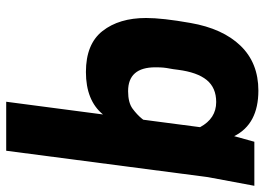

<svg xmlns="http://www.w3.org/2000/svg" viewBox="-142 -703 853 619"><g transform="rotate(-90 284.5 -393.5)"><path d="M302 13Q194 13 155 -65L137 0H-5L23 -150L108 -800H266L225 -488Q270 -543 362 -543Q452 -543 494 -489.5Q536 -436 536 -349Q536 -296 520 -206Q502 -102 446.5 -44.5Q391 13 302 13ZM265 -123Q311 -123 336 -153.5Q361 -184 369 -246Q371 -263 373 -273Q375 -283 376 -293Q377 -303 377 -319Q377 -407 300 -407Q263 -407 243.5 -392.5Q224 -378 211 -362L208 -358L184 -175Q212 -123 265 -123Z"/></g></svg>

Font: Tanohe Sans
Style: Bold Italic
Weight: 700
Designer: Village Type and Design LLC & Cristiano Sobral
Foundry: Cooper Hewitt Smithsonian Design Museum
Version: Version 1.00;September 29, 2021;FontCreator 13.0.0.2655 64-b